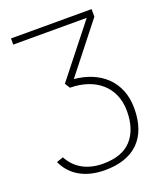

<svg xmlns="http://www.w3.org/2000/svg" viewBox="-160 -761 934 1103"><g transform="rotate(-20 306.5 -210.0)"><path d="M290.5 237.8C468.8 237.8 568.8 142.1 568.8 -39.1C568.8 -206.5 455.1 -300.8 299.8 -315.4L533.2 -611.8V-658.2H40.5V-620.6H489.7L242.2 -307.6L261.7 -276.4C414.6 -275.4 523.9 -189 523.9 -39.1C523.9 35.6 504.9 93.8 466.8 136.2C428.7 178.2 370.6 199.2 292 199.2C194.8 199.2 124.5 157.2 86.9 85.4L45.9 99.6C84.5 186 168.9 237.8 290.5 237.8Z"/></g></svg>

Font: Estedad ExtraLight
Style: Regular
Weight: 200
Designer: Amin Abedi
Version: Version 7.3